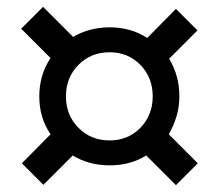

<svg xmlns="http://www.w3.org/2000/svg" viewBox="-20 -655 640 562"><path d="M495 -113 408 -200Q362 -171 301 -171Q240 -171 193 -200L107 -114L44 -177L128 -262Q95 -310 95 -373Q95 -436 128 -485L42 -571L106 -635L194 -547Q242 -575 301 -575Q363 -575 411 -544L495 -629L558 -566L475 -483Q505 -434 505 -373Q505 -342 496.5 -314Q488 -286 474 -262L559 -177ZM301 -244Q355 -244 391 -281Q427 -318 427 -373Q427 -428 391 -465Q355 -502 301 -502Q246 -502 209.5 -465Q173 -428 173 -373Q173 -318 209.5 -281Q246 -244 301 -244Z"/></svg>

Font: Pitagon Sans Mono Medium
Style: Regular
Weight: 500
Monospace: yes
Designer: Travis Tran
Foundry: Pitagon
Version: Version 1.001; ttfautohint (v1.8.4.7-5d5b);gftools[0.9.26]